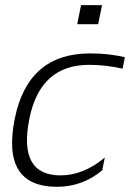

<svg xmlns="http://www.w3.org/2000/svg" viewBox="-20 -718 514 738"><path d="M373 -63.5Q296.9 0 199.2 0Q-15.6 0 36.6 -261.2Q86.9 -512.7 326.2 -512.7Q399.4 -512.7 460 -498L451.2 -454.1Q385.7 -468.8 322.3 -468.8Q134.3 -468.8 92.8 -261.2Q49.3 -43.9 212.9 -43.9Q300.8 -43.9 382.8 -112.3ZM372.1 -698.2 357.4 -625H276.9L291.5 -698.2Z"/></svg>

Font: Sansation Light
Style: Light Italic
Weight: 300
Designer: Bernd Montag
Version: Version 1.301